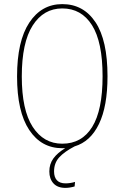

<svg xmlns="http://www.w3.org/2000/svg" viewBox="-20 -711 605 934"><path d="M243 123Q243 151 257 166Q271 181 299 181Q321 181 345 174L343 196Q319 203 298 203Q260 203 240 181Q220 159 220 123Q220 87 239.5 60Q259 33 297 10H283Q181 10 122 -79Q63 -168 63 -339Q63 -511 122.5 -601Q182 -691 283 -691Q386 -691 444.5 -603Q503 -515 503 -340Q503 -194 461.5 -108Q420 -22 343 1Q293 27 268 54.5Q243 82 243 123ZM283 -12Q378 -12 428.5 -93.5Q479 -175 479 -340Q479 -507 427.5 -588.5Q376 -670 283 -670Q192 -670 139 -587Q86 -504 86 -339Q86 -176 139 -94Q192 -12 283 -12Z"/></svg>

Font: Fira Sans Extra Condensed Thin
Style: Regular
Weight: 250
Width: 1
Designer: Carrois Corporate & Edenspiekermann AG
Foundry: Carrois Corporate GbR & Edenspiekermann AG
Version: Version 4.203